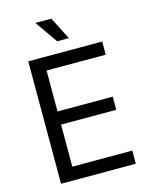

<svg xmlns="http://www.w3.org/2000/svg" viewBox="-135 -1016 867 1102"><g transform="rotate(-15 299.0 -465.0)"><path d="M87.9 0V-727.5H527.3V-649.4H175.8V-406.2H503.9V-328.1H175.8V-78.1H532.2V0ZM278.3 -795.9 184.6 -929.7H279.3L347.7 -795.9Z"/></g></svg>

Font: GitLab Sans
Style: Regular
Weight: 400
Designer: Rasmus Andersson
Foundry: Modifications by GitLab B.V., manufactured by rsms
Version: Version 4.000;git-c8fb6b7